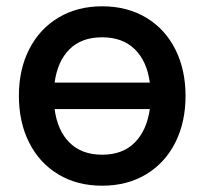

<svg xmlns="http://www.w3.org/2000/svg" viewBox="-20 -575 650 610"><path d="M569.5 -270.5Q569.5 -186.5 536.8 -121.8Q504 -57 444 -21Q384 15 304.5 15Q225 15 165 -21.2Q105 -57.5 72.5 -122.2Q40 -187 40 -270.5Q40 -354.5 73 -419Q106 -483.5 166 -519.2Q226 -555 304.5 -555Q384 -555 444.2 -519Q504.5 -483 537 -418.2Q569.5 -353.5 569.5 -270.5ZM153.5 -312.5H456Q447 -380.5 408.2 -418.5Q369.5 -456.5 304.5 -456.5Q238.5 -456.5 200.5 -418.2Q162.5 -380 153.5 -312.5ZM456 -228.5H153.5Q162.5 -160 201 -121.8Q239.5 -83.5 304.5 -83.5Q370 -83.5 408.2 -122.2Q446.5 -161 456 -228.5Z"/></svg>

Font: Manrope KiralyPet SmBd KiralyPet
Style: Regular
Weight: 600
Designer: Mikhail Sharanda
Foundry: Mikhail Sharanda
Version: Version 4.502